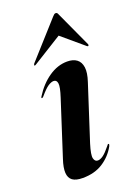

<svg xmlns="http://www.w3.org/2000/svg" viewBox="-129 -699 546 764"><g transform="rotate(-20 144.0 -317.0)"><path d="M166 -36Q153.5 -36 149.8 -51Q146 -66 159.5 -109.5L235 -343Q247 -379 243.8 -402.2Q240.5 -425.5 225.2 -436.8Q210 -448 185 -448Q144.5 -448 107 -422.2Q69.5 -396.5 42 -352.5Q40 -349.5 39.8 -347.8Q39.5 -346 41 -345.5Q43 -345 44.5 -346.2Q46 -347.5 48.5 -349.5Q71 -376 84.5 -384.8Q98 -393.5 108 -393.5Q121 -393.5 123.2 -378Q125.5 -362.5 112 -321.5L37 -89Q26 -56 27.2 -34Q28.5 -12 42.8 -1.5Q57 9 86 9Q136 9 171.2 -13.5Q206.5 -36 227 -72.5Q229.5 -78 229.8 -80.8Q230 -83.5 228 -83.5Q226 -84 224.8 -83Q223.5 -82 220.5 -77.5Q201.5 -54 189 -45Q176.5 -36 166 -36ZM217.2 -574H167.9L280.1 -479Q281.8 -477.5 283.5 -477Q285.2 -476.5 286 -477.5Q287.3 -478.5 287.7 -480.5Q288.2 -482.5 286.9 -485L218 -635Q216.3 -640 214 -642.2Q211.7 -644.5 208.3 -644.5Q204.4 -644.5 201.5 -642.2Q198.5 -640 194.2 -635L59.5 -485Q57.8 -482.5 57.4 -480.5Q57 -478.5 57.4 -477.5Q58.7 -476.5 60.4 -477Q62.1 -477.5 64.6 -479Z"/></g></svg>

Font: Fraunces 120pt SemiBold
Style: Italic
Weight: 600
Italic angle: -16°
Version: Version 1.000;[b76b70a41]